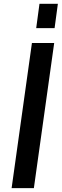

<svg xmlns="http://www.w3.org/2000/svg" viewBox="-20 -972 319 992"><path d="M155 0H40L145 -750H260ZM167 -826.5 184 -952.5H279L262 -826.5Z"/></svg>

Font: Mohave Light SemiBold
Style: Italic
Weight: 600
Italic angle: -8°
Version: Version 2.003